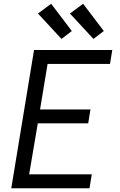

<svg xmlns="http://www.w3.org/2000/svg" viewBox="-20 -1001 640 1021"><path d="M40 0 161 -735H577L565 -661H233L193 -419H461L449 -345H181L135 -74H468L456 0ZM477 -794 352 -929 422 -981 532 -836ZM307 -794 182 -929 252 -981 362 -836Z"/></svg>

Font: Zed Sans Extended
Style: Italic
Weight: 400
Width: 7
Italic angle: -9°
Designer: Belleve Invis
Foundry: Belleve Invis
Version: Version 1.0.0; ttfautohint (v1.8.4)